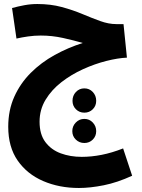

<svg xmlns="http://www.w3.org/2000/svg" viewBox="-20 -543 708 956"><path d="M373 393Q275 393 195 358.5Q115 324 68 256.5Q21 189 21 88Q21 6 51 -61Q81 -128 133 -180Q185 -232 252 -269Q319 -306 392 -329Q348 -342 293.5 -354Q239 -366 183 -366Q151 -366 119.5 -361.5Q88 -357 62 -351L40 -503Q69 -511 101 -517Q133 -523 166 -523Q232 -523 287.5 -508Q343 -493 390.5 -473Q438 -453 479.5 -438Q521 -423 559 -423H595L612 -256Q567 -254 509.5 -239.5Q452 -225 393.5 -198.5Q335 -172 286 -134Q237 -96 207 -46.5Q177 3 177 63Q177 126 206 164.5Q235 203 282.5 220.5Q330 238 387 238Q435 238 486 228Q537 218 593 196L638 332Q564 366 496.5 379.5Q429 393 373 393ZM400 18Q375 18 358 1Q341 -16 341 -41Q341 -67 358 -85Q375 -103 400 -103Q425 -103 442 -85Q459 -67 459 -41Q459 -16 442 1Q425 18 400 18ZM400 169Q375 169 357.5 152Q340 135 340 110Q340 85 357.5 67Q375 49 400 49Q425 49 442 67Q459 85 459 110Q459 135 442 152Q425 169 400 169Z"/></svg>

Font: Noto Sans Arabic SemCond ExtBd
Style: Regular
Weight: 800
Width: 4
Designer: Monotype Design Team, Nadine Chahine, Nizar Qandah and Khaled Hosny
Foundry: Monotype Imaging Inc.
Version: Version 2.012; ttfautohint (v1.8.4.7-5d5b)